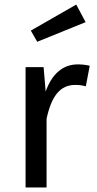

<svg xmlns="http://www.w3.org/2000/svg" viewBox="-20 -821 423 841"><path d="M321 -539C257 -539 208 -499 180 -420L171 -527H92V0H184V-301C206 -402 244 -449 310 -449C329 -449 340 -447 356 -443L373 -533C357 -537 338 -539 321 -539ZM355 -724 314 -801 115 -687 143 -638Z"/></svg>

Font: Fira Math
Style: Regular
Weight: 400
Designer: Xiangdong Zeng
Foundry: Xiangdong Zeng
Version: Version 0.3.4